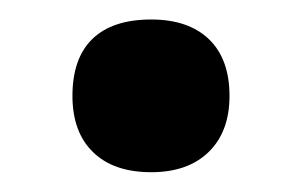

<svg xmlns="http://www.w3.org/2000/svg" viewBox="-20 -424 305 194"><path d="M53.2 -327.1Q53.2 -365.2 73.5 -384.8Q93.8 -404.3 132.8 -404.3Q170.4 -404.3 191.2 -384.3Q211.9 -364.3 211.9 -327.1Q211.9 -291 190.9 -270.5Q169.9 -250 132.8 -250Q94.7 -250 74 -270.3Q53.2 -290.5 53.2 -327.1Z"/></svg>

Font: Bpm'online Open Sans
Style: Bold
Weight: 700
Foundry: Ascender Corporation
Version: Version 1.10